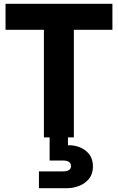

<svg xmlns="http://www.w3.org/2000/svg" viewBox="-20 -720 620 1006"><path d="M210 0V-564H9V-700H569V-564H367V0ZM184 266V178H309Q352 178 352 150Q352 121 309 121H240V-17H336V41Q369 40 399 52Q429 64 448 89Q467 114 467 152Q467 191 447 216Q427 241 396 253.5Q365 266 331 266Z"/></svg>

Font: Rethink Sans ExtraBold
Style: Regular
Weight: 800
Designer: The Rethink Sans project authors (Hans Thiessen). DM Sans designed by Colophon Foundry.
Foundry: Rethink Communications LLC
Version: Version 1.001